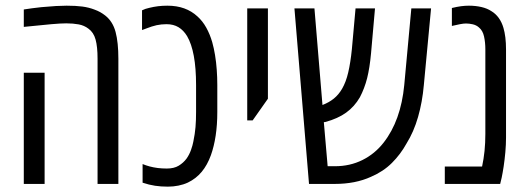

<svg xmlns="http://www.w3.org/2000/svg" viewBox="-20 -660 1898 689"><path d="M330.1 0V-449.7Q330.1 -492.2 323 -518.1Q315.9 -543.9 297.4 -557.1Q282.2 -568.8 262.2 -572.5Q242.2 -576.2 217.8 -576.2Q198.7 -576.2 164.3 -573.2Q129.9 -570.3 65.4 -563.5V-626Q79.6 -628.4 95.5 -630.4Q111.3 -632.3 128.4 -634.3Q158.7 -637.2 180.9 -638.4Q203.1 -639.6 219.2 -639.6Q252 -639.6 275.6 -636.5Q299.3 -633.3 319.3 -625.5Q330.1 -621.6 339.4 -616.5Q348.6 -611.3 357.4 -604.5Q384.8 -583 394.8 -545.2Q404.8 -507.3 404.8 -449.2V0ZM65.4 0V-398.9H140.1V0Z M582.5 9.8Q557.6 9.8 536.4 6.6Q515.1 3.4 491.7 -4.4V-71.3Q503.4 -66.4 517.1 -62.7Q530.8 -59.1 546.1 -57.1Q561.5 -55.2 578.6 -55.2Q604.5 -55.2 621.3 -65.4Q638.2 -75.7 649.4 -90.8Q659.7 -105.5 665.5 -122.1Q671.4 -138.7 673.8 -151.9Q679.7 -180.2 681.6 -204.1Q683.6 -228 683.6 -258.3V-355Q683.6 -415.5 675.5 -459.2Q667.5 -502.9 651.4 -530.3Q638.7 -551.3 620.6 -562.3Q602.5 -573.2 577.6 -573.2Q559.1 -573.2 542.2 -569.6Q525.4 -565.9 504.4 -557.6Q501 -556.2 497.3 -554.9Q493.7 -553.7 489.7 -552.2V-623Q495.6 -626 502.2 -628.2Q508.8 -630.4 515.6 -631.8Q531.2 -635.7 547.4 -637.7Q563.5 -639.6 580.6 -639.6Q614.3 -639.6 641.1 -629.9Q668 -620.1 688.5 -601.1Q707 -584.5 720.2 -560.8Q733.4 -537.1 741.7 -508.3Q747.6 -487.3 751.7 -462.2Q755.9 -437 757.8 -409.7Q759.8 -382.3 759.8 -355V-258.3Q759.8 -211.9 753.9 -173.1Q748 -134.3 736.8 -103Q724.1 -67.9 703.9 -43.5Q683.6 -19 654.3 -4.9Q638.7 2.4 620.1 6.1Q601.6 9.8 582.5 9.8Z M867.2 -228V-629.9H941.4V-305.7L886.7 -228Z M1088.9 0 1036.6 -629.9H1108.4L1137.2 -283.2Q1161.1 -292.5 1178.2 -306.4Q1195.3 -320.3 1207.5 -341.3Q1221.7 -365.7 1229.7 -400.4Q1237.8 -435.1 1242.7 -483.4L1255.9 -629.9H1325.7L1311.5 -468.8Q1306.6 -415.5 1297.4 -379.2Q1288.1 -342.8 1271.5 -311Q1252 -277.3 1222.2 -255.9Q1192.4 -234.4 1147.5 -222.2Q1146.5 -222.2 1145 -221.9Q1143.6 -221.7 1142.1 -221.7L1155.8 -63.5H1182.1Q1235.8 -63.5 1280.5 -85.7Q1325.2 -107.9 1356.4 -147.9Q1418.5 -227.1 1430.7 -355L1456.1 -629.9H1526.9L1501 -355Q1495.6 -293.9 1480.2 -240.2Q1464.8 -186.5 1438.5 -144.5Q1417.5 -106.4 1386.5 -75.4Q1355.5 -44.4 1311 -25.4Q1283.2 -12.7 1250.5 -6.3Q1217.8 0 1182.1 0Z M1576.2 0V-62.5H1710Q1715.8 -89.4 1718.8 -118.4Q1721.7 -147.5 1721.7 -179.2V-482.4Q1721.7 -507.8 1717 -529.1Q1712.4 -550.3 1698.7 -561.5Q1689.5 -569.8 1676.5 -572.8Q1663.6 -575.7 1652.3 -575.7Q1643.6 -575.7 1630.6 -573.2Q1617.7 -570.8 1601.6 -566.9V-631.3Q1619.6 -635.7 1634.3 -637.7Q1648.9 -639.6 1662.6 -639.6Q1686.5 -639.6 1707.5 -634.8Q1728.5 -629.9 1743.2 -620.1Q1758.8 -610.8 1769.8 -595.5Q1780.8 -580.1 1786.6 -560.1Q1791 -545.4 1793.5 -525.6Q1795.9 -505.9 1795.9 -482.4V-166.5Q1795.9 -141.6 1793.5 -114.3Q1791 -86.9 1787.4 -62.7Q1783.7 -38.6 1780.3 -22.5L1774.9 0Z"/></svg>

Font: Open Sans Condensed
Style: Regular
Weight: 400
Width: 3
Designer: Monotype Design Team
Foundry: Monotype Imaging Inc.
Version: Version 3.000